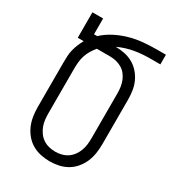

<svg xmlns="http://www.w3.org/2000/svg" viewBox="-180 -838 859 948"><g transform="rotate(30 250.0 -363.5)"><path d="M250 8Q224 8 198.5 2.5Q173 -3 150.5 -16Q128 -29 111 -49.5Q94 -70 84 -93.5Q74 -117 70 -143Q66 -169 66 -195V-450Q66 -468 67 -486.5Q68 -505 72.5 -522.5Q77 -540 84 -557Q91 -574 100 -590H66V-735H127V-645H145Q173 -671 208 -689Q243 -707 280.5 -717.5Q318 -728 356.5 -731.5Q395 -735 434 -735H485V-680H434Q410 -680 386.5 -678.5Q363 -677 340 -673Q317 -669 294.5 -662Q272 -655 251 -645H250Q276 -645 301 -640Q326 -635 348 -623Q370 -611 387.5 -591.5Q405 -572 415.5 -549Q426 -526 430 -501Q434 -476 434 -450V-195Q434 -169 430 -143Q426 -117 416 -93.5Q406 -70 389 -49.5Q372 -29 349.5 -16Q327 -3 301.5 2.5Q276 8 250 8ZM250 -47Q268 -47 286 -51.5Q304 -56 319 -66Q334 -76 345 -91Q356 -106 362.5 -123.5Q369 -141 371 -159Q373 -177 373 -195V-450Q373 -468 370.5 -485.5Q368 -503 361.5 -519.5Q355 -536 344 -550Q333 -564 317.5 -573Q302 -582 285 -586Q268 -590 250 -590H175Q163 -576 153 -559.5Q143 -543 137 -525Q131 -507 129 -488Q127 -469 127 -450V-195Q127 -177 129 -159Q131 -141 137.5 -123.5Q144 -106 155 -91Q166 -76 181 -66Q196 -56 214 -51.5Q232 -47 250 -47Z"/></g></svg>

Font: Iosevka Term Curly Light
Style: Regular
Weight: 300
Designer: Belleve Invis
Foundry: Belleve Invis
Version: Version 32.3.0